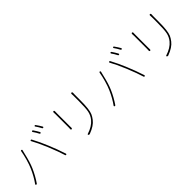

<svg xmlns="http://www.w3.org/2000/svg" viewBox="270 -2115 3460 3460"><g transform="rotate(-45 2000.0 -385.5)"><path d="M732.4 -735.4Q729.5 -740.2 731 -746.1Q732.4 -752 737.3 -754.9Q751 -760.7 759.8 -749Q799.8 -690.4 828.1 -637.7Q831.1 -631.8 829.1 -626Q827.1 -620.1 821.3 -617.2Q815.4 -614.3 809.1 -616.2Q802.7 -618.2 799.8 -624Q771.5 -680.7 732.4 -735.4ZM835 -771.5Q831.1 -776.4 832.5 -781.7Q834 -787.1 838.9 -789.1Q843.8 -792 847.7 -792Q855.5 -792 860.4 -784.2Q902.3 -726.6 931.6 -673.8Q933.6 -669.9 933.6 -667Q933.6 -664.1 932.6 -662.1Q930.7 -656.2 924.8 -653.3Q911.1 -646.5 903.3 -660.2Q869.1 -724.6 835 -771.5ZM243.2 -290Q273.4 -357.4 301.8 -457Q330.1 -556.6 342.8 -635.7Q343.8 -642.6 349.1 -646.5Q354.5 -650.4 361.3 -648.9Q368.2 -647.5 371.6 -642.1Q375 -636.7 373 -629.9Q369.1 -617.2 365.2 -599.6Q364.3 -596.7 356.9 -565.9Q349.6 -535.2 344.7 -515.6Q339.8 -496.1 330.6 -460Q321.3 -423.8 312.5 -396Q303.7 -368.2 292 -335Q280.3 -301.8 268.6 -275.4Q210 -141.6 129.9 -24.4Q124 -15.6 115.2 -15.6Q111.3 -15.6 106.4 -17.6Q100.6 -19.5 98.6 -26.4Q97.7 -28.3 97.7 -29.3Q97.7 -33.2 100.6 -37.1Q180.7 -147.5 243.2 -290ZM735.4 -345.7Q656.2 -534.2 597.7 -636.7Q595.7 -639.6 595.7 -643.6Q595.7 -645.5 596.7 -647.5Q598.6 -653.3 604.5 -655.3Q608.4 -657.2 612.3 -657.2Q621.1 -657.2 626 -647.5Q702.1 -505.9 762.7 -356.4Q828.1 -201.2 881.8 -35.2Q882.8 -32.2 882.8 -30.3Q882.8 -26.4 880.9 -23.4Q877.9 -17.6 872.1 -15.6Q870.1 -14.6 867.2 -14.6Q863.3 -14.6 860.4 -16.6Q854.5 -19.5 852.5 -26.4Q820.3 -137.7 735.4 -345.7Z M1249 -716.8Q1249 -723.6 1252.9 -728.5Q1257.8 -734.4 1265.1 -734.4Q1272.5 -734.4 1277.8 -728.5Q1283.2 -722.7 1282.2 -715.8Q1281.2 -690.4 1281.2 -667V-336.9Q1281.2 -309.6 1282.2 -289.1Q1282.2 -282.2 1277.3 -276.9Q1272.5 -271.5 1265.1 -271.5Q1257.8 -271.5 1252.9 -276.9Q1248 -282.2 1249 -289.1Q1251 -312.5 1251 -336.9V-667ZM1713.9 -722.7Q1712.9 -730.5 1717.8 -735.8Q1722.7 -741.2 1730.5 -741.2Q1738.3 -741.2 1743.2 -735.4Q1748 -730.5 1748 -723.6L1746.1 -668V-542Q1746.1 -410.2 1736.8 -333.5Q1727.5 -256.8 1709 -213.4Q1690.4 -169.9 1653.3 -122.1Q1587.9 -36.1 1437.5 19.5Q1431.6 21.5 1426.8 21.5Q1416 21.5 1407.2 12.7Q1403.3 8.8 1403.3 4.9Q1403.3 -3.9 1412.1 -6.8Q1555.7 -51.8 1630.9 -141.6Q1684.6 -207 1700.2 -287.1Q1715.8 -367.2 1715.8 -541V-668Q1715.8 -693.4 1713.9 -722.7Z M2732.4 -735.4Q2729.5 -740.2 2731 -746.1Q2732.4 -752 2737.3 -754.9Q2751 -760.7 2759.8 -749Q2799.8 -690.4 2828.1 -637.7Q2831.1 -631.8 2829.1 -626Q2827.1 -620.1 2821.3 -617.2Q2815.4 -614.3 2809.1 -616.2Q2802.7 -618.2 2799.8 -624Q2771.5 -680.7 2732.4 -735.4ZM2835 -771.5Q2831.1 -776.4 2832.5 -781.7Q2834 -787.1 2838.9 -789.1Q2843.8 -792 2847.7 -792Q2855.5 -792 2860.4 -784.2Q2902.3 -726.6 2931.6 -673.8Q2933.6 -669.9 2933.6 -667Q2933.6 -664.1 2932.6 -662.1Q2930.7 -656.2 2924.8 -653.3Q2911.1 -646.5 2903.3 -660.2Q2869.1 -724.6 2835 -771.5ZM2243.2 -290Q2273.4 -357.4 2301.8 -457Q2330.1 -556.6 2342.8 -635.7Q2343.8 -642.6 2349.1 -646.5Q2354.5 -650.4 2361.3 -648.9Q2368.2 -647.5 2371.6 -642.1Q2375 -636.7 2373 -629.9Q2369.1 -617.2 2365.2 -599.6Q2364.3 -596.7 2356.9 -565.9Q2349.6 -535.2 2344.7 -515.6Q2339.8 -496.1 2330.6 -460Q2321.3 -423.8 2312.5 -396Q2303.7 -368.2 2292 -335Q2280.3 -301.8 2268.6 -275.4Q2210 -141.6 2129.9 -24.4Q2124 -15.6 2115.2 -15.6Q2111.3 -15.6 2106.4 -17.6Q2100.6 -19.5 2098.6 -26.4Q2097.7 -28.3 2097.7 -29.3Q2097.7 -33.2 2100.6 -37.1Q2180.7 -147.5 2243.2 -290ZM2735.4 -345.7Q2656.2 -534.2 2597.7 -636.7Q2595.7 -639.6 2595.7 -643.6Q2595.7 -645.5 2596.7 -647.5Q2598.6 -653.3 2604.5 -655.3Q2608.4 -657.2 2612.3 -657.2Q2621.1 -657.2 2626 -647.5Q2702.1 -505.9 2762.7 -356.4Q2828.1 -201.2 2881.8 -35.2Q2882.8 -32.2 2882.8 -30.3Q2882.8 -26.4 2880.9 -23.4Q2877.9 -17.6 2872.1 -15.6Q2870.1 -14.6 2867.2 -14.6Q2863.3 -14.6 2860.4 -16.6Q2854.5 -19.5 2852.5 -26.4Q2820.3 -137.7 2735.4 -345.7Z M3249 -716.8Q3249 -723.6 3252.9 -728.5Q3257.8 -734.4 3265.1 -734.4Q3272.5 -734.4 3277.8 -728.5Q3283.2 -722.7 3282.2 -715.8Q3281.2 -690.4 3281.2 -667V-336.9Q3281.2 -309.6 3282.2 -289.1Q3282.2 -282.2 3277.3 -276.9Q3272.5 -271.5 3265.1 -271.5Q3257.8 -271.5 3252.9 -276.9Q3248 -282.2 3249 -289.1Q3251 -312.5 3251 -336.9V-667ZM3713.9 -722.7Q3712.9 -730.5 3717.8 -735.8Q3722.7 -741.2 3730.5 -741.2Q3738.3 -741.2 3743.2 -735.4Q3748 -730.5 3748 -723.6L3746.1 -668V-542Q3746.1 -410.2 3736.8 -333.5Q3727.5 -256.8 3709 -213.4Q3690.4 -169.9 3653.3 -122.1Q3587.9 -36.1 3437.5 19.5Q3431.6 21.5 3426.8 21.5Q3416 21.5 3407.2 12.7Q3403.3 8.8 3403.3 4.9Q3403.3 -3.9 3412.1 -6.8Q3555.7 -51.8 3630.9 -141.6Q3684.6 -207 3700.2 -287.1Q3715.8 -367.2 3715.8 -541V-668Q3715.8 -693.4 3713.9 -722.7Z"/></g></svg>

Font: Gen Jyuu Gothic ExtraLight
Style: Regular
Weight: 100
Designer: [Source Han Sans]
Ryoko NISHIZUKA  (kana & ideographs); Paul D. Hunt (Latin, Greek & Cyrillic); Wenlong ZHANG  (bopomofo
Version: Version 1.002.20150607